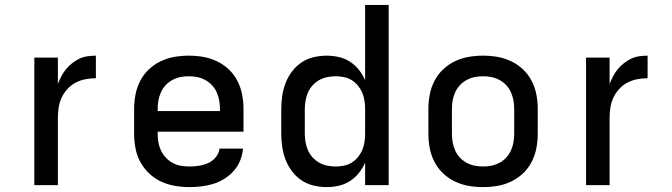

<svg xmlns="http://www.w3.org/2000/svg" viewBox="-20 -755 2740 783"><path d="M120 0V-520H216V-412Q222 -428 230 -443.5Q238 -459 249 -472.5Q260 -486 274 -497Q288 -508 303.5 -515.5Q319 -523 336.5 -525.5Q354 -528 371 -528V-436Q350 -436 329 -432Q308 -428 289.5 -418.5Q271 -409 256 -393Q241 -377 232 -358Q223 -339 219.5 -318Q216 -297 216 -276V0Z M753 8Q723 8 693.5 3Q664 -2 637 -14.5Q610 -27 588 -48Q566 -69 552 -95Q538 -121 532.5 -150.5Q527 -180 527 -210V-310Q527 -340 532.5 -369Q538 -398 551.5 -424.5Q565 -451 586.5 -471.5Q608 -492 635 -505Q662 -518 691 -523Q720 -528 750 -528Q780 -528 809 -523Q838 -518 865 -505Q892 -492 913.5 -471.5Q935 -451 948.5 -424.5Q962 -398 967.5 -369Q973 -340 973 -310V-218H623V-210Q623 -192 626 -174.5Q629 -157 636.5 -141Q644 -125 656.5 -112Q669 -99 684.5 -90.5Q700 -82 717.5 -79Q735 -76 753 -76Q772 -76 791.5 -79Q811 -82 829 -90Q847 -98 860 -114Q873 -130 875 -149H971Q969 -124 959.5 -100.5Q950 -77 933.5 -58.5Q917 -40 896 -26.5Q875 -13 851 -5.5Q827 2 802 5Q777 8 753 8ZM623 -302H877V-310Q877 -328 874 -345Q871 -362 864 -378Q857 -394 845 -407Q833 -420 817.5 -428.5Q802 -437 785 -440.5Q768 -444 750 -444Q732 -444 715 -440.5Q698 -437 682.5 -428.5Q667 -420 655 -407Q643 -394 636 -378Q629 -362 626 -345Q623 -328 623 -310Z M1312 8Q1285 8 1258 1.5Q1231 -5 1209 -20Q1187 -35 1170.5 -57Q1154 -79 1144.5 -104Q1135 -129 1131 -156Q1127 -183 1127 -210V-310Q1127 -337 1131 -364Q1135 -391 1144.5 -416Q1154 -441 1170.5 -463Q1187 -485 1209 -500Q1231 -515 1258 -521.5Q1285 -528 1312 -528Q1337 -528 1361.5 -522.5Q1386 -517 1407 -503.5Q1428 -490 1443.5 -470.5Q1459 -451 1469 -428V-735H1565V0H1469V-92Q1459 -69 1443.5 -49.5Q1428 -30 1407 -16.5Q1386 -3 1361.5 2.5Q1337 8 1312 8ZM1349 -76Q1366 -76 1383 -79.5Q1400 -83 1414.5 -92Q1429 -101 1440 -114.5Q1451 -128 1457.5 -143.5Q1464 -159 1466.5 -176Q1469 -193 1469 -210V-310Q1469 -327 1466.5 -344Q1464 -361 1457.5 -376.5Q1451 -392 1440 -405.5Q1429 -419 1414.5 -428Q1400 -437 1383 -440.5Q1366 -444 1349 -444Q1332 -444 1314.5 -440.5Q1297 -437 1282 -428.5Q1267 -420 1255 -407Q1243 -394 1236 -378Q1229 -362 1226 -344.5Q1223 -327 1223 -310V-210Q1223 -193 1226 -175.5Q1229 -158 1236 -142Q1243 -126 1255 -113Q1267 -100 1282 -91.5Q1297 -83 1314.5 -79.5Q1332 -76 1349 -76Z M1950 8Q1920 8 1891 3Q1862 -2 1835 -15Q1808 -28 1786.5 -48.5Q1765 -69 1751.5 -95.5Q1738 -122 1732.5 -151Q1727 -180 1727 -210V-310Q1727 -340 1732.5 -369Q1738 -398 1751.5 -424.5Q1765 -451 1786.5 -471.5Q1808 -492 1835 -505Q1862 -518 1891 -523Q1920 -528 1950 -528Q1980 -528 2009 -523Q2038 -518 2065 -505Q2092 -492 2113.5 -471.5Q2135 -451 2148.5 -424.5Q2162 -398 2167.5 -369Q2173 -340 2173 -310V-210Q2173 -180 2167.5 -151Q2162 -122 2148.5 -95.5Q2135 -69 2113.5 -48.5Q2092 -28 2065 -15Q2038 -2 2009 3Q1980 8 1950 8ZM1950 -76Q1968 -76 1985 -79.5Q2002 -83 2017.5 -91.5Q2033 -100 2045 -113Q2057 -126 2064 -142Q2071 -158 2074 -175Q2077 -192 2077 -210V-310Q2077 -328 2074 -345Q2071 -362 2064 -378Q2057 -394 2045 -407Q2033 -420 2017.5 -428.5Q2002 -437 1985 -440.5Q1968 -444 1950 -444Q1932 -444 1915 -440.5Q1898 -437 1882.5 -428.5Q1867 -420 1855 -407Q1843 -394 1836 -378Q1829 -362 1826 -345Q1823 -328 1823 -310V-210Q1823 -192 1826 -175Q1829 -158 1836 -142Q1843 -126 1855 -113Q1867 -100 1882.5 -91.5Q1898 -83 1915 -79.5Q1932 -76 1950 -76Z M2370 0V-520H2466V-412Q2472 -428 2480 -443.5Q2488 -459 2499 -472.5Q2510 -486 2524 -497Q2538 -508 2553.5 -515.5Q2569 -523 2586.5 -525.5Q2604 -528 2621 -528V-436Q2600 -436 2579 -432Q2558 -428 2539.5 -418.5Q2521 -409 2506 -393Q2491 -377 2482 -358Q2473 -339 2469.5 -318Q2466 -297 2466 -276V0Z"/></svg>

Font: Iosevka Aile Medium
Style: Regular
Weight: 500
Designer: Belleve Invis
Foundry: Belleve Invis
Version: Version 27.3.5; ttfautohint (v1.8.4)